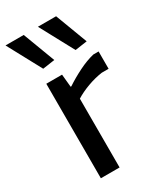

<svg xmlns="http://www.w3.org/2000/svg" viewBox="-215 -877 800 950"><g transform="rotate(-30 185.0 -402.5)"><path d="M91 -612 -13 -805H91L160 -622ZM276 -612 172 -805H276L345 -622ZM67 -540H157L164 -467H168Q207 -493 253 -516Q299 -539 341 -549H371V-450H332Q290 -444 248 -428.5Q206 -413 174 -393V0H67Z"/></g></svg>

Font: Encode Sans Narrow
Style: Medium
Weight: 500
Designer: Pablo Impallari, Andres Torresi
Foundry: Pablo Impallari, Andres Torresi
Version: Version 1.000; ttfautohint (v1.00) -l 8 -r 50 -G 200 -x 14 -